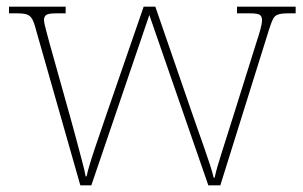

<svg xmlns="http://www.w3.org/2000/svg" viewBox="-20 -556 910 576"><path d="M89 -463Q83 -487 77 -498Q71 -509 61 -512.5Q51 -516 30 -516H7V-536H177V-516H150Q125 -516 118.5 -511Q112 -506 112 -496Q112 -488 118.5 -464Q125 -440 129 -425L192 -200Q199 -176 208 -141.5Q217 -107 225.5 -75.5Q234 -44 237 -27H240Q243 -44 253.5 -77Q264 -110 276.5 -146Q289 -182 297 -206L411 -536H446L554 -223Q560 -205 570 -177Q580 -149 590.5 -119Q601 -89 609.5 -63Q618 -37 621 -23H624Q629 -48 644.5 -96Q660 -144 679 -205L749 -428Q756 -449 761 -467Q766 -485 766 -496Q766 -506 760 -511Q754 -516 728 -516H691V-536H867V-516H845Q825 -516 814.5 -512.5Q804 -509 799 -499Q794 -489 787 -467L641 0H605L428 -511L254 0H221Z"/></svg>

Font: Noto Serif Thin
Style: Regular
Weight: 100
Designer: Monotype Design Team
Foundry: Monotype Imaging Inc.
Version: Version 2.015